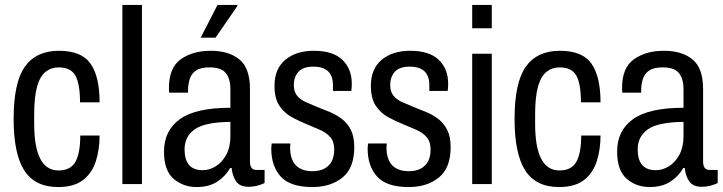

<svg xmlns="http://www.w3.org/2000/svg" viewBox="-20 -743 2920 775"><path d="M215 12Q121 12 78 -55Q35 -122 35 -263Q35 -410 80.5 -474Q126 -538 218 -538Q309 -538 345.5 -486Q382 -434 382 -330H303Q303 -404 284.5 -437.5Q266 -471 217 -471Q187 -471 164.5 -453.5Q142 -436 130 -394.5Q118 -353 118 -280V-244Q118 -55 216 -55Q265 -55 284.5 -90Q304 -125 304 -196H382Q382 -140 367 -92.5Q352 -45 315.5 -16.5Q279 12 215 12Z M474 0V-723H553V0Z M790 -591 858 -723H938L939 -720L850 -591ZM774 12Q719 12 680.5 -21.5Q642 -55 642 -131Q642 -216 706 -262Q770 -308 910 -308V-383Q910 -425 891.5 -448Q873 -471 826 -471Q790 -471 771.5 -458.5Q753 -446 746 -424.5Q739 -403 739 -378V-369H663Q662 -373 662 -378Q662 -383 662 -389Q662 -470 710 -504Q758 -538 831 -538Q904 -538 946.5 -503Q989 -468 989 -384V-91Q989 -57 1015 -57H1048V-4Q1035 2 1018.5 6.5Q1002 11 984 11Q948 11 933 -11Q918 -33 915 -65H909Q890 -31 856.5 -9.5Q823 12 774 12ZM798 -56Q825 -56 850.5 -71.5Q876 -87 893 -118Q910 -149 910 -193V-251Q807 -250 766 -221Q725 -192 725 -140Q725 -56 798 -56Z M1241 12Q1151 12 1113 -30.5Q1075 -73 1075 -143Q1075 -148 1075.5 -153.5Q1076 -159 1077 -164H1152Q1152 -158 1151.5 -153.5Q1151 -149 1151 -144Q1152 -98 1175 -75Q1198 -52 1241 -52Q1283 -52 1306 -74.5Q1329 -97 1329 -140Q1329 -171 1313.5 -189Q1298 -207 1273.5 -218Q1249 -229 1222 -240Q1189 -253 1158 -270Q1127 -287 1107.5 -316.5Q1088 -346 1088 -397Q1088 -465 1131.5 -501.5Q1175 -538 1247 -538Q1324 -538 1362 -501.5Q1400 -465 1400 -405Q1400 -398 1399.5 -390Q1399 -382 1398 -376H1324V-399Q1324 -474 1245 -474Q1203 -474 1184.5 -453Q1166 -432 1166 -400Q1166 -373 1179 -357Q1192 -341 1214 -331Q1236 -321 1261 -311Q1287 -301 1313 -290Q1339 -279 1361 -262Q1383 -245 1396.5 -218Q1410 -191 1410 -149Q1410 -65 1362.5 -26.5Q1315 12 1241 12Z M1630 12Q1540 12 1502 -30.5Q1464 -73 1464 -143Q1464 -148 1464.5 -153.5Q1465 -159 1466 -164H1541Q1541 -158 1540.5 -153.5Q1540 -149 1540 -144Q1541 -98 1564 -75Q1587 -52 1630 -52Q1672 -52 1695 -74.5Q1718 -97 1718 -140Q1718 -171 1702.5 -189Q1687 -207 1662.5 -218Q1638 -229 1611 -240Q1578 -253 1547 -270Q1516 -287 1496.5 -316.5Q1477 -346 1477 -397Q1477 -465 1520.5 -501.5Q1564 -538 1636 -538Q1713 -538 1751 -501.5Q1789 -465 1789 -405Q1789 -398 1788.5 -390Q1788 -382 1787 -376H1713V-399Q1713 -474 1634 -474Q1592 -474 1573.5 -453Q1555 -432 1555 -400Q1555 -373 1568 -357Q1581 -341 1603 -331Q1625 -321 1650 -311Q1676 -301 1702 -290Q1728 -279 1750 -262Q1772 -245 1785.5 -218Q1799 -191 1799 -149Q1799 -65 1751.5 -26.5Q1704 12 1630 12Z M1886 -629V-723H1965V-629ZM1886 0V-526H1965V0Z M2237 12Q2143 12 2100 -55Q2057 -122 2057 -263Q2057 -410 2102.5 -474Q2148 -538 2240 -538Q2331 -538 2367.5 -486Q2404 -434 2404 -330H2325Q2325 -404 2306.5 -437.5Q2288 -471 2239 -471Q2209 -471 2186.5 -453.5Q2164 -436 2152 -394.5Q2140 -353 2140 -280V-244Q2140 -55 2238 -55Q2287 -55 2306.5 -90Q2326 -125 2326 -196H2404Q2404 -140 2389 -92.5Q2374 -45 2337.5 -16.5Q2301 12 2237 12Z M2603 12Q2548 12 2509.5 -21.5Q2471 -55 2471 -131Q2471 -216 2535 -262Q2599 -308 2739 -308V-383Q2739 -425 2720.5 -448Q2702 -471 2655 -471Q2619 -471 2600.5 -458.5Q2582 -446 2575 -424.5Q2568 -403 2568 -378V-369H2492Q2491 -373 2491 -378Q2491 -383 2491 -389Q2491 -470 2539 -504Q2587 -538 2660 -538Q2733 -538 2775.5 -503Q2818 -468 2818 -384V-91Q2818 -57 2844 -57H2877V-4Q2864 2 2847.5 6.5Q2831 11 2813 11Q2777 11 2762 -11Q2747 -33 2744 -65H2738Q2719 -31 2685.5 -9.5Q2652 12 2603 12ZM2627 -56Q2654 -56 2679.5 -71.5Q2705 -87 2722 -118Q2739 -149 2739 -193V-251Q2636 -250 2595 -221Q2554 -192 2554 -140Q2554 -56 2627 -56Z"/></svg>

Font: Archivo Condensed
Style: Regular
Weight: 400
Width: 3
Designer: Hector Gatti
Foundry: Omnibus-Type
Version: Version 2.001; ttfautohint (v1.8.3)